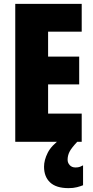

<svg xmlns="http://www.w3.org/2000/svg" viewBox="-20 -734 483 994"><path d="M403 0H59V-714H403V-570H229V-441H390V-297H229V-146H403ZM330 93Q330 109 341 121Q352 133 371 133Q385 133 394 129.5Q403 126 410 122V225Q398 230 379 235Q360 240 335 240Q271 240 239.5 210.5Q208 181 208 129Q208 95 227 57Q246 19 297 -17L380 0Q349 33 339.5 52.5Q330 72 330 93Z"/></svg>

Font: Noto Sans Kannada ExtraCondensed Black
Style: Regular
Weight: 900
Width: 2
Designer: Jelle Bosma - Monotype Design Team
Foundry: Monotype Imaging Inc.
Version: Version 2.005; ttfautohint (v1.8.4.7-5d5b)